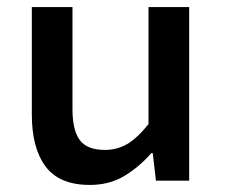

<svg xmlns="http://www.w3.org/2000/svg" viewBox="-20 -511 640 543"><path d="M234 12Q148 12 109 -40Q70 -92 70 -187V-491H185V-202Q185 -143 205.5 -115Q226 -87 277 -87Q311 -87 339.5 -103.5Q368 -120 400 -160V-491H515V0H421L412 -78H408Q373 -38 331 -13Q289 12 234 12Z"/></svg>

Font: Source Code Pro SemiBold
Style: Regular
Weight: 600
Monospace: yes
Designer: Paul D. Hunt, Teo Tuominen
Foundry: Adobe Systems Incorporated
Version: Version 1.018;hotconv 1.0.116;makeotfexe 2.5.65601